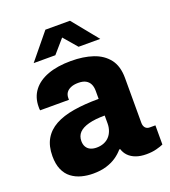

<svg xmlns="http://www.w3.org/2000/svg" viewBox="-135 -822 824 932"><g transform="rotate(-20 277.0 -356.0)"><path d="M187 12Q156 12 127.5 4.5Q99 -3 76.5 -20Q54 -37 41.5 -65.5Q29 -94 29 -135Q29 -187 49.5 -222.5Q70 -258 109 -279.5Q148 -301 205 -310.5Q262 -320 335 -320V-362Q335 -382 328 -396.5Q321 -411 306.5 -419Q292 -427 268 -427Q245 -427 229 -420Q213 -413 205.5 -401.5Q198 -390 198 -374V-365H49Q48 -370 48 -374Q48 -378 48 -383Q48 -432 74.5 -467Q101 -502 151 -520.5Q201 -539 271 -539Q335 -539 384 -522.5Q433 -506 461.5 -469.5Q490 -433 490 -371V-140Q490 -124 498 -114.5Q506 -105 521 -105H550V-6Q537 0 514 6Q491 12 462 12Q431 12 408 3.5Q385 -5 370.5 -20Q356 -35 350 -55H345Q329 -36 307 -21Q285 -6 255.5 3Q226 12 187 12ZM246 -101Q266 -101 282.5 -107.5Q299 -114 310.5 -126Q322 -138 328.5 -155.5Q335 -173 335 -193V-234Q285 -234 251.5 -225Q218 -216 202 -199Q186 -182 186 -156Q186 -138 193.5 -125.5Q201 -113 214.5 -107Q228 -101 246 -101ZM98 -591 207 -724H334L442 -591H330L245 -690H296L210 -591Z"/></g></svg>

Font: Archivo SemiCondensed ExtraBold
Style: Regular
Weight: 800
Width: 4
Designer: Hector Gatti
Foundry: Omnibus-Type
Version: Version 2.001